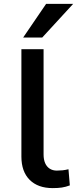

<svg xmlns="http://www.w3.org/2000/svg" viewBox="-20 -958 396 987"><path d="M251 9Q175 9 132.5 -33.5Q90 -76 90 -153V-705H204V-164Q204 -138 212 -119.5Q220 -101 235.5 -91Q251 -81 272 -81Q287 -81 301.5 -82.5Q316 -84 332 -88L339 -5Q318 3 298 6Q278 9 251 9ZM99 -765 217 -938H356L197 -765Z"/></svg>

Font: Nunito Sans 6pt SemiBold
Style: Regular
Weight: 600
Version: Version 3.101;gftools[0.9.27]